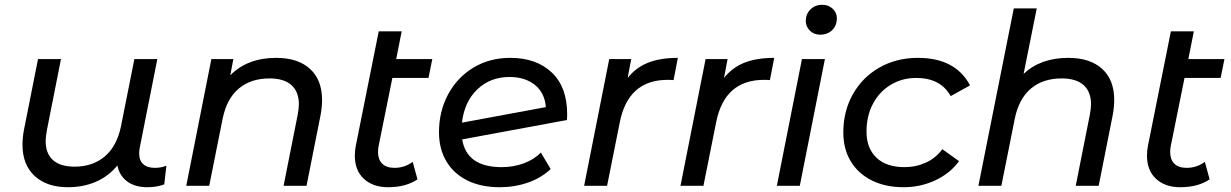

<svg xmlns="http://www.w3.org/2000/svg" viewBox="-20 -777 5149 803"><path d="M676 -84 667 -6Q636 6 596 6Q544 6 511.5 -18.5Q479 -43 471 -85Q433 -39 380.5 -16.5Q328 6 264 6Q176 6 125 -41Q74 -88 74 -172Q74 -200 80 -233L139 -530H235L176 -232Q171 -205 171 -187Q171 -135 201.5 -107.5Q232 -80 292 -80Q368 -80 418.5 -123Q469 -166 486 -249L542 -530H638L565 -162Q562 -147 562 -136Q562 -106 579 -90.5Q596 -75 628 -75Q654 -75 676 -84Z M1327 -359Q1327 -330 1321 -297L1262 0H1166L1225 -297Q1230 -324 1230 -341Q1230 -393 1199 -421Q1168 -449 1107 -449Q1029 -449 978.5 -406.5Q928 -364 911 -280L855 0H759L864 -530H956L943 -462Q1015 -535 1135 -535Q1226 -535 1276.5 -489Q1327 -443 1327 -359Z M1564 -169Q1561 -154 1561 -141Q1561 -110 1578.5 -92.5Q1596 -75 1630 -75Q1672 -75 1706 -100L1726 -27Q1678 6 1603 6Q1540 6 1502 -29Q1464 -64 1464 -126Q1464 -148 1468 -167L1564 -646H1660L1637 -530H1788L1772 -451H1621Z M2352 -300Q2352 -284 2351 -275L1913 -194Q1932 -78 2078 -78Q2128 -78 2171 -94Q2214 -110 2242 -139L2283 -70Q2244 -33 2188.5 -13.5Q2133 6 2070 6Q1992 6 1935 -22Q1878 -50 1847 -102Q1816 -154 1816 -224Q1816 -312 1854.5 -383Q1893 -454 1960.5 -494.5Q2028 -535 2114 -535Q2223 -535 2287.5 -474Q2352 -413 2352 -300ZM1912 -264 2263 -329Q2258 -389 2217 -422Q2176 -455 2111 -455Q2030 -455 1976 -403Q1922 -351 1912 -264Z M2815 -535 2797 -442Q2788 -443 2772 -443Q2607 -443 2572 -265L2519 0H2423L2528 -530H2620L2605 -451Q2640 -495 2691 -515Q2742 -535 2815 -535Z M3218 -535 3200 -442Q3191 -443 3175 -443Q3010 -443 2975 -265L2922 0H2826L2931 -530H3023L3008 -451Q3043 -495 3094 -515Q3145 -535 3218 -535Z M3334 -530H3430L3325 0H3229ZM3350 -690Q3350 -718 3369.5 -737.5Q3389 -757 3419 -757Q3445 -757 3462.5 -740.5Q3480 -724 3480 -701Q3480 -670 3460.5 -651Q3441 -632 3410 -632Q3384 -632 3367 -649Q3350 -666 3350 -690Z M3507 -223Q3507 -312 3547 -383Q3587 -454 3658 -494.5Q3729 -535 3819 -535Q3976 -535 4037 -420L3956 -375Q3914 -451 3812 -451Q3753 -451 3705.5 -422.5Q3658 -394 3631 -343Q3604 -292 3604 -227Q3604 -157 3645.5 -117.5Q3687 -78 3763 -78Q3811 -78 3852.5 -97Q3894 -116 3921 -153L3991 -103Q3954 -52 3892 -23Q3830 6 3759 6Q3683 6 3626 -22.5Q3569 -51 3538 -102.5Q3507 -154 3507 -223Z M4640 -359Q4640 -330 4634 -297L4575 0H4479L4538 -297Q4543 -324 4543 -341Q4543 -393 4512 -421Q4481 -449 4420 -449Q4342 -449 4291.5 -406.5Q4241 -364 4224 -280L4168 0H4072L4220 -742H4316L4261 -468Q4332 -535 4448 -535Q4539 -535 4589.5 -489Q4640 -443 4640 -359Z M4877 -169Q4874 -154 4874 -141Q4874 -110 4891.5 -92.5Q4909 -75 4943 -75Q4985 -75 5019 -100L5039 -27Q4991 6 4916 6Q4853 6 4815 -29Q4777 -64 4777 -126Q4777 -148 4781 -167L4877 -646H4973L4950 -530H5101L5085 -451H4934Z"/></svg>

Font: Montserrat Alternates Medium
Style: Italic
Weight: 500
Italic angle: -11.3°
Designer: Julieta Ulanovsky
Foundry: Julieta Ulanovsky
Version: Version 7.200